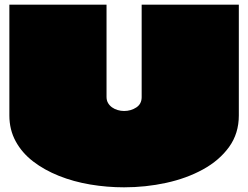

<svg xmlns="http://www.w3.org/2000/svg" viewBox="-20 -770 1060 820"><path d="M20 -750Q20 -700 20 -647.5Q20 -595 20 -542Q20 -489 20 -436Q20 -396 20 -355.5Q20 -315 20 -277Q20 -216 47 -166.5Q74 -117 121.5 -80.5Q169 -44 231.5 -19Q294 6 365.5 18Q437 30 510 30Q602 30 689.5 11Q777 -8 847 -46.5Q917 -85 958.5 -142.5Q1000 -200 1000 -277Q1000 -353 1000 -433.5Q1000 -514 1000 -594Q1000 -674 1000 -750H585Q585 -695 585 -644Q585 -593 585 -545Q585 -497 585 -450Q585 -403 585 -355Q585 -326 562 -311Q539 -296 510 -296Q496 -296 482.5 -300Q469 -304 458.5 -311.5Q448 -319 441.5 -330Q435 -341 435 -356Q435 -451 435 -546Q435 -641 435 -750Z"/></svg>

Font: Climate Crisis
Style: Regular
Weight: 400
Version: Version 1.003